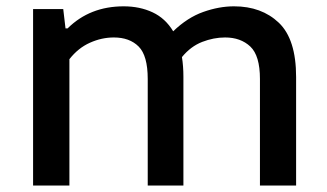

<svg xmlns="http://www.w3.org/2000/svg" viewBox="-20 -572 1008 592"><path d="M82 0V-544H175L182 -484.5H188.5Q257 -552.5 361.5 -552.5Q411 -552.5 450.5 -534Q490 -515.5 514 -475.5Q558 -518 606.8 -535.2Q655.5 -552.5 701.5 -552.5Q786.5 -552.5 839.8 -501.8Q893 -451 893 -334.5V0H781.5V-328.5Q781.5 -400.5 751.8 -428.5Q722 -456.5 674 -456.5Q639 -456.5 603.5 -442.8Q568 -429 541 -396Q545.5 -368 545.5 -335.5V0H435.5V-328.5Q435.5 -400.5 407.5 -428.5Q379.5 -456.5 331 -456.5Q293.5 -456.5 257.2 -440.2Q221 -424 194 -389.5V0Z"/></svg>

Font: Encode Sans Exp Md
Style: Regular
Weight: 500
Width: 7
Designer: Multiple Designers
Foundry: Impallari Type
Version: Version 3.002; ttfautohint (v1.8.3) -l 8 -r 50 -G 200 -x 14 